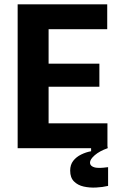

<svg xmlns="http://www.w3.org/2000/svg" viewBox="-20 -680 545 881"><path d="M61 0V-660H203V0ZM156 0V-114H473V0ZM156 -282V-388H436V-282ZM156 -546V-660H472V-546ZM476 173Q451 179 421 180.5Q391 182 364 176Q337 170 319.5 152.5Q302 135 302 103Q302 76 316 58Q330 40 352.5 29Q375 18 398 14V-6L474 -7V0Q437 13 415 32Q393 51 393 66Q393 77 402.5 83Q412 89 426 90Q440 91 454 89.5Q468 88 476 87Z"/></svg>

Font: Bricolage Grotesque 24pt SemiCondensed
Style: Bold
Weight: 700
Width: 4
Designer: Mathieu Triay
Foundry: Atelier Triay
Version: Version 1.001;gftools[0.9.33.dev8+g029e19f]